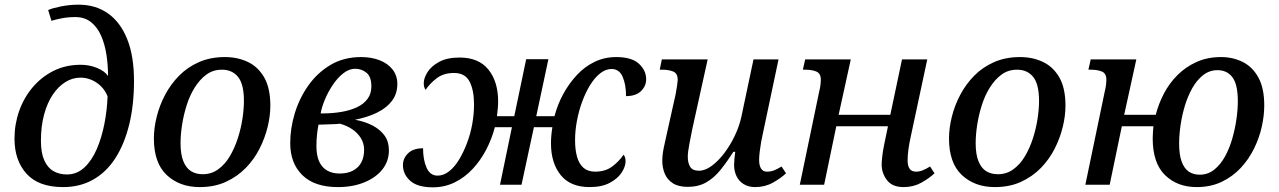

<svg xmlns="http://www.w3.org/2000/svg" viewBox="-20 -790 5469 821"><path d="M250 10Q145 10 93.5 -47Q42 -104 42 -197Q42 -259 62 -315.5Q82 -372 119.5 -416.5Q157 -461 209 -487Q261 -513 325 -513Q362 -513 395 -499.5Q428 -486 442 -465Q442 -512 435 -557Q428 -602 412 -638Q396 -674 369 -695.5Q342 -717 302 -717Q270 -717 242.5 -711.5Q215 -706 200 -701L186 -747Q203 -755 240 -762.5Q277 -770 316 -770Q389 -770 442 -732.5Q495 -695 524 -622.5Q553 -550 553 -444Q553 -341 532.5 -257.5Q512 -174 473.5 -114Q435 -54 378.5 -22Q322 10 250 10ZM266 -44Q309 -44 341 -74Q373 -104 394 -153Q415 -202 426.5 -261Q438 -320 440 -378Q425 -415 393 -436.5Q361 -458 324 -458Q290 -458 259.5 -439Q229 -420 205.5 -385Q182 -350 168.5 -300Q155 -250 155 -188Q155 -136 169.5 -104Q184 -72 209 -58Q234 -44 266 -44Z M834 10Q748 10 693 -41.5Q638 -93 638 -198Q638 -242 650 -290.5Q662 -339 686 -384.5Q710 -430 746 -466.5Q782 -503 831 -524.5Q880 -546 942 -546Q996 -546 1040 -525Q1084 -504 1110 -458.5Q1136 -413 1136 -338Q1136 -295 1124.5 -247.5Q1113 -200 1090 -154.5Q1067 -109 1031 -72Q995 -35 946 -12.5Q897 10 834 10ZM847 -45Q884 -45 913 -66Q942 -87 962.5 -121.5Q983 -156 996.5 -197.5Q1010 -239 1016.5 -281Q1023 -323 1023 -358Q1023 -430 998 -461Q973 -492 929 -492Q891 -492 862.5 -471Q834 -450 812.5 -415.5Q791 -381 778 -339.5Q765 -298 758.5 -256Q752 -214 752 -178Q752 -130 764 -100.5Q776 -71 797 -58Q818 -45 847 -45Z M1425 10Q1325 10 1273 -41Q1221 -92 1221 -178Q1221 -241 1240.5 -305.5Q1260 -370 1298.5 -424.5Q1337 -479 1393.5 -512.5Q1450 -546 1524 -546Q1568 -546 1603 -532.5Q1638 -519 1658.5 -493Q1679 -467 1679 -431Q1679 -390 1657 -360Q1635 -330 1594.5 -309.5Q1554 -289 1498 -278Q1542 -270 1574.5 -252.5Q1607 -235 1625 -209.5Q1643 -184 1643 -147Q1643 -101 1615.5 -66Q1588 -31 1538.5 -10.5Q1489 10 1425 10ZM1432 -48Q1467 -48 1490.5 -61Q1514 -74 1525.5 -96.5Q1537 -119 1537 -149Q1537 -177 1523 -199.5Q1509 -222 1486 -237.5Q1463 -253 1434 -261Q1430 -260 1418 -259.5Q1406 -259 1390.5 -258.5Q1375 -258 1361 -257.5Q1347 -257 1342 -257Q1338 -238 1335.5 -214.5Q1333 -191 1333 -166Q1333 -126 1344.5 -100Q1356 -74 1378.5 -61Q1401 -48 1432 -48ZM1360 -305Q1402 -305 1440 -311.5Q1478 -318 1506.5 -331.5Q1535 -345 1551.5 -367Q1568 -389 1568 -421Q1568 -462 1547 -479Q1526 -496 1499 -496Q1473 -496 1448.5 -477Q1424 -458 1404 -428.5Q1384 -399 1370 -366Q1356 -333 1351 -305Z M2501 10Q2419 10 2377.5 -41.5Q2336 -93 2336 -177Q2336 -194 2337.5 -211Q2339 -228 2342 -246H2263L2210 0H2118L2169 -246H2096Q2083 -196 2059 -150Q2035 -104 2001 -67.5Q1967 -31 1924 -10Q1881 11 1831 11Q1765 11 1734 -17Q1703 -45 1703 -84Q1703 -113 1725 -134.5Q1747 -156 1789 -156Q1789 -107 1804 -73Q1819 -39 1851 -39Q1877 -39 1900.5 -57.5Q1924 -76 1943 -107.5Q1962 -139 1977 -178.5Q1992 -218 1999.5 -260.5Q2007 -303 2007 -343Q2007 -404 1988 -441Q1969 -478 1921 -478Q1877 -478 1847.5 -455.5Q1818 -433 1800 -406Q1797 -409 1794.5 -416.5Q1792 -424 1792 -434Q1792 -456 1808 -481.5Q1824 -507 1858 -525.5Q1892 -544 1945 -544Q2027 -544 2068.5 -492.5Q2110 -441 2110 -356Q2110 -340 2108.5 -325Q2107 -310 2105 -293H2179L2230 -537H2325L2273 -293H2351Q2364 -343 2388.5 -388Q2413 -433 2446.5 -469Q2480 -505 2522.5 -525.5Q2565 -546 2615 -546Q2681 -546 2712 -517.5Q2743 -489 2743 -451Q2743 -422 2721 -400.5Q2699 -379 2657 -379Q2657 -428 2642.5 -461.5Q2628 -495 2595 -495Q2570 -495 2546.5 -476.5Q2523 -458 2503.5 -426.5Q2484 -395 2469.5 -355.5Q2455 -316 2447 -273.5Q2439 -231 2439 -190Q2439 -150 2447.5 -119.5Q2456 -89 2475 -72.5Q2494 -56 2525 -56Q2569 -56 2598.5 -78.5Q2628 -101 2646 -128Q2650 -125 2652.5 -117.5Q2655 -110 2655 -101Q2655 -78 2638.5 -52.5Q2622 -27 2588 -8.5Q2554 10 2501 10Z M3209 10Q3180 10 3159.5 -3Q3139 -16 3129 -37.5Q3119 -59 3119 -85Q3119 -96 3120.5 -111.5Q3122 -127 3124 -141H3116Q3088 -97 3060.5 -63Q3033 -29 2999.5 -10Q2966 9 2921 9Q2881 9 2857 -6.5Q2833 -22 2822.5 -47.5Q2812 -73 2812 -102Q2812 -127 2818 -157Q2824 -187 2830 -212L2869 -387Q2872 -402 2875 -422.5Q2878 -443 2878 -448Q2878 -476 2859 -484Q2840 -492 2811 -492H2801L2810 -536H3006L2940 -237Q2935 -211 2928 -175.5Q2921 -140 2921 -119Q2921 -94 2931 -77Q2941 -60 2969 -60Q2995 -60 3023 -80.5Q3051 -101 3076.5 -134.5Q3102 -168 3121.5 -208.5Q3141 -249 3150 -290L3202 -536H3309L3241 -214Q3238 -202 3234.5 -182Q3231 -162 3228.5 -141Q3226 -120 3226 -106Q3226 -82 3234.5 -69Q3243 -56 3259 -56Q3276 -56 3290 -61.5Q3304 -67 3322 -78L3341 -49Q3319 -28 3285 -9Q3251 10 3209 10Z M3844 10Q3795 10 3772.5 -20Q3750 -50 3750 -86Q3750 -98 3752.5 -121Q3755 -144 3761 -173L3777 -250H3556L3504 0H3400L3483 -399Q3487 -414 3488.5 -428.5Q3490 -443 3490 -448Q3490 -476 3471 -484Q3452 -492 3423 -492H3413L3423 -536H3618L3566 -299H3787L3837 -536H3945L3874 -204Q3868 -177 3864.5 -151.5Q3861 -126 3861 -104Q3861 -81 3869.5 -68.5Q3878 -56 3897 -56Q3911 -56 3925 -61.5Q3939 -67 3957 -78L3976 -49Q3954 -28 3920 -9Q3886 10 3844 10Z M4234 10Q4148 10 4093 -41.5Q4038 -93 4038 -198Q4038 -242 4050 -290.5Q4062 -339 4086 -384.5Q4110 -430 4146 -466.5Q4182 -503 4231 -524.5Q4280 -546 4342 -546Q4396 -546 4440 -525Q4484 -504 4510 -458.5Q4536 -413 4536 -338Q4536 -295 4524.5 -247.5Q4513 -200 4490 -154.5Q4467 -109 4431 -72Q4395 -35 4346 -12.5Q4297 10 4234 10ZM4247 -45Q4284 -45 4313 -66Q4342 -87 4362.5 -121.5Q4383 -156 4396.5 -197.5Q4410 -239 4416.5 -281Q4423 -323 4423 -358Q4423 -430 4398 -461Q4373 -492 4329 -492Q4291 -492 4262.5 -471Q4234 -450 4212.5 -415.5Q4191 -381 4178 -339.5Q4165 -298 4158.5 -256Q4152 -214 4152 -178Q4152 -130 4164 -100.5Q4176 -71 4197 -58Q4218 -45 4247 -45Z M5097 10Q5014 10 4961.5 -41.5Q4909 -93 4909 -198Q4909 -210 4910 -223.5Q4911 -237 4912 -250H4777L4725 0H4621L4704 -399Q4708 -414 4709.5 -428.5Q4711 -443 4711 -448Q4711 -476 4692 -484Q4673 -492 4644 -492H4634L4644 -536H4839L4787 -299H4922Q4934 -346 4957 -390Q4980 -434 5015 -469Q5050 -504 5096.5 -525Q5143 -546 5201 -546Q5252 -546 5294 -525Q5336 -504 5361 -458.5Q5386 -413 5386 -339Q5386 -296 5375.5 -248.5Q5365 -201 5342.5 -155Q5320 -109 5285.5 -72Q5251 -35 5204 -12.5Q5157 10 5097 10ZM5110 -43Q5145 -43 5172 -64.5Q5199 -86 5218 -120.5Q5237 -155 5249 -196.5Q5261 -238 5267 -280Q5273 -322 5273 -357Q5273 -429 5250 -459.5Q5227 -490 5186 -490Q5152 -490 5125 -469Q5098 -448 5078.5 -413.5Q5059 -379 5046.5 -337.5Q5034 -296 5028 -254Q5022 -212 5022 -176Q5022 -128 5033 -98.5Q5044 -69 5063.5 -56Q5083 -43 5110 -43Z"/></svg>

Font: ET Text
Style: Italic
Weight: 470
Italic angle: -12°
Designer: Monotype Design Team
Foundry: Monotype Imaging Inc.
Version: Version 2.009